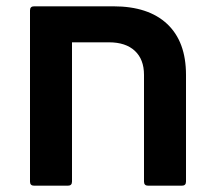

<svg xmlns="http://www.w3.org/2000/svg" viewBox="-20 -588 678 608"><path d="M339 -568Q450 -568 509.5 -512Q569 -456 569 -351V-13Q569 0 556 0H449Q436 0 436 -13V-351Q436 -400 407 -427Q378 -454 325 -454H208V-13Q208 0 195 0H88Q75 0 75 -13V-555Q75 -568 88 -568Z"/></svg>

Font: LINE Seed Sans TH App
Style: Bold
Weight: 700
Designer: Dalton Maag Ltd | Thai characters by Cadson Demak Co.,Ltd.
Foundry: Dalton Maag Ltd
Version: Version 1.003